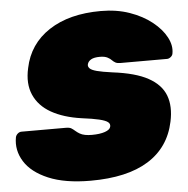

<svg xmlns="http://www.w3.org/2000/svg" viewBox="-56 -761 806 822"><g transform="rotate(-5 347.5 -350.0)"><path d="M301 10Q191 10 120 -20Q49 -50 18.5 -99Q-12 -148 -2 -203Q0 -212 7.5 -218.5Q15 -225 24 -225H214Q230 -225 237.5 -220.5Q245 -216 254 -208Q262 -201 271.5 -195.5Q281 -190 294 -187.5Q307 -185 323 -185Q357 -185 379 -192.5Q401 -200 404 -213Q407 -225 397 -233Q387 -241 360 -247.5Q333 -254 285 -260Q208 -271 156 -300.5Q104 -330 82.5 -379Q61 -428 76 -494Q97 -596 184 -653Q271 -710 407 -710Q475 -710 530.5 -690.5Q586 -671 625.5 -639.5Q665 -608 684 -572Q703 -536 697 -503Q696 -494 688 -487.5Q680 -481 672 -481H472Q458 -481 450.5 -485Q443 -489 435 -497Q431 -502 419 -508.5Q407 -515 386 -515Q361 -515 348 -507.5Q335 -500 332 -487Q330 -478 337.5 -470Q345 -462 367.5 -456Q390 -450 434 -444Q532 -432 586.5 -402Q641 -372 659 -324.5Q677 -277 663 -212Q640 -103 549 -46.5Q458 10 301 10Z"/></g></svg>

Font: Rubik Black
Style: Italic
Weight: 900
Italic angle: -12°
Designer: Hubert and Fischer
Foundry: Hubert and Fischer
Version: Version 2.300;gftools[0.9.30]